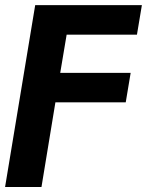

<svg xmlns="http://www.w3.org/2000/svg" viewBox="-46 -536 582 760"><path d="M-25.9 204.1 93.3 -515.6H515.6L496.1 -398.9H217.8L192.4 -247.6H471.2L451.7 -130.9H173.3L118.2 204.1Z"/></svg>

Font: Inter Display
Style: Bold Italic
Weight: 700
Italic angle: -9.39999°
Designer: Rasmus Andersson
Foundry: rsms
Version: Version 4.000;git-a52131595